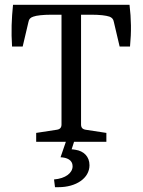

<svg xmlns="http://www.w3.org/2000/svg" viewBox="-20 -588 591 796"><path d="M421 0V-37L336 -50C322 -52 316 -59 316 -72V-527H360C393 -527 419 -524 434 -519C444 -515 450 -509 452 -497L476 -395H519C525 -456 524 -510 517 -568H34C28 -510 26 -457 30 -395H74L98 -497C100 -509 106 -515 118 -519C131 -524 160 -527 192 -527H235V-72C235 -59 229 -52 215 -50L130 -37V0H253L231 64C257 65 281 75 281 101C281 129 252 152 204 156L208 188H223C295 188 351 151 351 97C351 61 327 38 293 33C287 32 281 31 277 31L287 0Z"/></svg>

Font: Yrsa
Style: Regular
Weight: 400
Designer: Anna Giedrys (Yrsa+Rasa design), David Brezina (Yrsa art-direction, Rasa art-direction, design)
Foundry: Rosetta Type Foundry
Version: Version 1.001;PS 1.1;hotconv 1.0.88;makeotf.lib2.5.647800